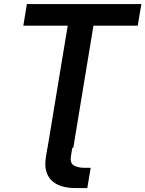

<svg xmlns="http://www.w3.org/2000/svg" viewBox="-20 -748 736 972"><path d="M346.2 0 338.9 43.5Q333.5 79.6 356.2 90.8Q378.9 102.1 410.2 101.6H439L421.9 204.1H360.8Q327.6 204.1 297.9 196.3Q268.1 188.5 246.1 170.2Q224.1 151.9 214.6 120.8Q205.1 89.8 212.9 43.9L220.2 0ZM98.1 -618.2 116.2 -727.5H695.8L677.2 -618.2H453.1L351.1 0H220.7L322.8 -618.2Z"/></svg>

Font: Inter SemiBold
Style: Italic
Weight: 600
Italic angle: -9.3988°
Designer: Rasmus Andersson
Foundry: rsms
Version: Version 4.001;git-66647c0bb